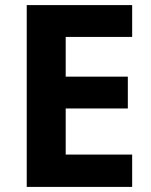

<svg xmlns="http://www.w3.org/2000/svg" viewBox="-20 -734 592 754"><path d="M499 0V-127H238V-308H482V-433H238V-589H499V-714H85V0Z"/></svg>

Font: Noto Sans Lao UI
Style: Bold
Weight: 700
Designer: Monotype Design Team
Foundry: Monotype Imaging Inc.
Version: Version 2.000